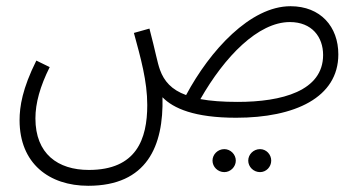

<svg xmlns="http://www.w3.org/2000/svg" viewBox="-20 -366 1153 618"><path d="M264 232C453 232 507 104 503 -53C538 -17 606 13 740 13C929 13 1069 -52 1069 -191C1069 -280 1012 -346 915 -346C786 -346 656 -204 579 -60C532 -77 508 -105 495 -141C486 -166 481 -198 461 -274L411 -260C433 -179 454 -105 454 -28C454 82 419 181 266 181C166 181 94 129 94 15C94 -34 109 -88 140 -150L97 -171C52 -81 43 -23 43 21C43 160 138 232 264 232ZM913 -295C984 -295 1020 -247 1020 -189C1020 -73 887 -38 745 -38C697 -38 657 -41 625 -47C703 -184 811 -295 913 -295ZM817 188C837 188 853 171 853 151C853 131 837 114 817 114C796 114 779 131 779 151C779 171 796 188 817 188ZM702 188C722 188 739 171 739 151C739 131 722 114 702 114C681 114 664 131 664 151C664 171 681 188 702 188Z"/></svg>

Font: Noto Sans Arabic Cond Light
Style: Regular
Weight: 300
Width: 3
Designer: Monotype Design Team, Nadine Chahine, Nizar Qandah and Khaled Hosny
Foundry: Monotype Imaging Inc.
Version: Version 2.012